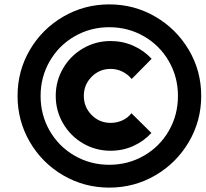

<svg xmlns="http://www.w3.org/2000/svg" viewBox="-20 -843 937 875"><path d="M478 -823Q592 -823 688 -767Q784 -711 840.5 -615.5Q897 -520 897 -406Q897 -292 840.5 -196Q784 -100 688 -44Q592 12 478 12Q364 12 268 -44Q172 -100 116 -196Q60 -292 60 -406Q60 -520 116 -615.5Q172 -711 268 -767Q364 -823 478 -823ZM478 -92Q564 -92 636 -133.5Q708 -175 749.5 -247Q791 -319 791 -406Q791 -492 749.5 -564Q708 -636 636 -677.5Q564 -719 478 -719Q392 -719 320 -677.5Q248 -636 206.5 -564Q165 -492 165 -406Q165 -319 206.5 -247Q248 -175 320 -133.5Q392 -92 478 -92ZM484 -529Q433 -529 397.5 -493Q362 -457 362 -406Q362 -355 397.5 -319Q433 -283 484 -283Q513 -283 538 -294.5Q563 -306 579 -327L670 -237Q635 -199 587 -177.5Q539 -156 484 -156Q416 -156 358.5 -189.5Q301 -223 267.5 -280.5Q234 -338 234 -406Q234 -474 267.5 -531.5Q301 -589 358.5 -622.5Q416 -656 484 -656Q539 -656 587.5 -634.5Q636 -613 671 -575L580 -483Q563 -504 538 -516.5Q513 -529 484 -529Z"/></svg>

Font: Arvo
Style: Bold Italic
Weight: 700
Italic angle: -13°
Designer: Anton Koovit (Cyrillic Expansion: Cyreal)
Foundry: Anton Koovit, Yassin Baggar
Version: Version 3.000